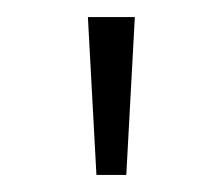

<svg xmlns="http://www.w3.org/2000/svg" viewBox="-20 -765 261 225"><path d="M83 -745H138L128 -560H93Z"/></svg>

Font: Eudoxus Sans ExtraLight
Style: Regular
Weight: 200
Designer: Stijn de Vries
Foundry: tokotype
Version: Version 2.005